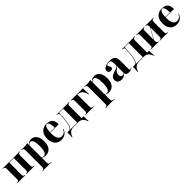

<svg xmlns="http://www.w3.org/2000/svg" viewBox="446 -2037 3831 3831"><g transform="rotate(-45 2361.5 -121.5)"><path d="M388.7 -2.4Q364.5 -2.4 339.1 -2Q313.7 -1.6 277.4 0V-8.9L285.5 -9.7Q308.1 -12.1 317.3 -24.6Q326.6 -37.1 326.6 -66.9V-415.3H388.7Q415.3 -415.3 441.5 -415.7Q467.7 -416.1 505.6 -417.7V-408.9L494.4 -407.3Q470.2 -404.8 460.9 -392.7Q451.6 -380.6 451.6 -350.8V-66.9Q451.6 -37.1 460.9 -25Q470.2 -12.9 494.4 -9.7L505.6 -8.9V0Q467.7 -1.6 441.5 -2Q415.3 -2.4 388.7 -2.4ZM136.3 -2.4Q110.5 -2.4 83.9 -2Q57.3 -1.6 19.4 0V-8.9L30.6 -9.7Q55.6 -12.9 64.9 -25Q74.2 -37.1 74.2 -66.9V-350.8Q74.2 -380.6 64.9 -392.7Q55.6 -404.8 30.6 -407.3L19.4 -408.9V-417.7Q57.3 -416.1 83.9 -415.7Q110.5 -415.3 136.3 -415.3H199.2V-66.9Q199.2 -37.1 208.1 -24.6Q216.9 -12.1 239.5 -9.7L247.6 -8.9V0Q211.3 -1.6 186.3 -2Q161.3 -2.4 136.3 -2.4ZM168.5 -406.5V-415.3H357.3V-406.5Z M662.9 183.9Q637.1 183.9 610.5 184.3Q583.9 184.7 546.8 186.3V177.4L557.3 176.6Q582.3 173.4 591.5 161.3Q600.8 149.2 600.8 119.4V-208.9H725.8V119.4Q725.8 138.7 730.2 150.4Q734.7 162.1 746.8 167.7Q758.9 173.4 779 175.8L803.2 177.4V186.3Q773.4 184.7 749.6 184.3Q725.8 183.9 705.2 183.9Q684.7 183.9 662.9 183.9ZM831.5 -429Q882.3 -429 918.1 -403.2Q954 -377.4 973.4 -328.6Q992.7 -279.8 992.7 -211.3Q992.7 -140.3 971.8 -90.7Q950.8 -41.1 910.5 -14.9Q870.2 11.3 812.9 11.3Q775.8 11.3 750 -1.2Q724.2 -13.7 712.9 -30.6L714.5 -37.9Q722.6 -25.8 738.3 -16.9Q754 -8.1 774.2 -8.1Q819.4 -8.1 840.7 -57.7Q862.1 -107.3 862.1 -208.9Q862.1 -302.4 843.5 -352Q825 -401.6 784.7 -401.6Q762.9 -401.6 745.6 -387.9Q728.2 -374.2 716.1 -343.5L714.5 -350Q727.4 -388.7 757.3 -408.9Q787.1 -429 831.5 -429ZM600.8 -208.9V-350Q600.8 -380.6 591.5 -392.3Q582.3 -404 555.6 -407.3L546.8 -408.9V-417.7Q568.5 -416.1 585.1 -415.7Q601.6 -415.3 617.7 -415.3Q646.8 -415.3 673.4 -418.1Q700 -421 725.8 -426.6V-417.7V-208.9Z M1258.1 11.3Q1200.8 11.3 1158.1 -14.9Q1115.3 -41.1 1092.3 -90.3Q1069.4 -139.5 1069.4 -208.1Q1069.4 -281.5 1095.2 -330.6Q1121 -379.8 1166.5 -404.4Q1212.1 -429 1270.2 -429Q1322.6 -429 1360.1 -410.9Q1397.6 -392.7 1417.3 -352.8Q1437.1 -312.9 1437.1 -249.2H1160.5L1158.9 -258.1H1330.6Q1331.5 -302.4 1325.4 -339.1Q1319.4 -375.8 1306 -398Q1292.7 -420.2 1269.4 -420.2Q1244.4 -420.2 1225 -383.5Q1205.6 -346.8 1200.8 -256.5V-254.8Q1200 -246 1200 -236.3Q1200 -226.6 1200 -216.1Q1200 -132.3 1228.6 -83.1Q1257.3 -33.9 1312.1 -33.9Q1354 -33.9 1383.1 -55.2Q1412.1 -76.6 1430.6 -122.6L1439.5 -118.5Q1416.9 -54.8 1370.6 -21.8Q1324.2 11.3 1258.1 11.3Z M1622.6 -2.4Q1567.7 -2.4 1534.7 13.3Q1501.6 29 1481.9 58.1Q1462.1 87.1 1448.4 128.2H1438.7Q1442.7 91.9 1444 56.5Q1445.2 21 1443.5 -12.9Q1465.3 -12.1 1488.3 -11.7Q1511.3 -11.3 1532.3 -11.3H1622.6H1749.2V-2.4ZM1472.6 1.6 1475 -8.9Q1501.6 -8.9 1521.8 -24.2Q1541.9 -39.5 1556 -77Q1570.2 -114.5 1579.4 -181Q1588.7 -247.6 1593.5 -350.8Q1594.4 -380.6 1584.7 -392.7Q1575 -404.8 1550 -407.3L1539.5 -408.9V-417.7Q1577.4 -416.1 1603.6 -415.7Q1629.8 -415.3 1656.5 -415.3H1662.1H1783.9Q1810.5 -415.3 1836.7 -415.7Q1862.9 -416.1 1900 -417.7V-408.9L1889.5 -407.3Q1864.5 -404.8 1855.2 -392.7Q1846 -380.6 1846 -350.8V-208.9H1721V-408.9L1724.2 -406.5H1601.6L1604.8 -408.1Q1600.8 -284.7 1591.5 -204.8Q1582.3 -125 1566.9 -79.8Q1551.6 -34.7 1528.2 -16.5Q1504.8 1.6 1472.6 1.6ZM1721 -2.4V-208.9H1846V-2.4ZM1721 -2.4 1721.8 -10.5 1823.4 -11.3H1734.7H1811.3Q1833.1 -11.3 1856 -11.7Q1879 -12.1 1900 -12.9Q1899.2 21 1900.4 56.5Q1901.6 91.9 1905.6 128.2H1896Q1882.3 87.1 1863.3 58.1Q1844.4 29 1813.7 13.3Q1783.1 -2.4 1734.7 -2.4Z M1994.4 -208.9V-350.8Q1994.4 -380.6 1985.1 -392.7Q1975.8 -404.8 1950.8 -407.3L1939.5 -408.9V-417.7Q1977.4 -416.1 2004 -415.7Q2030.6 -415.3 2056.5 -415.3L2119.4 -414.5V-208.9ZM2056.5 -406.5V-415.3H2107.3H2197.6Q2219.4 -415.3 2241.9 -415.7Q2264.5 -416.1 2286.3 -416.9Q2285.5 -375.8 2286.7 -332.7Q2287.9 -289.5 2291.1 -245.2H2282.3Q2268.5 -295.2 2248.8 -331.5Q2229 -367.7 2195.6 -387.1Q2162.1 -406.5 2107.3 -406.5ZM2056.5 -2.4Q2030.6 -2.4 2004 -2Q1977.4 -1.6 1939.5 0V-8.9L1950.8 -9.7Q1975.8 -12.9 1985.1 -25Q1994.4 -37.1 1994.4 -66.9V-208.9H2119.4V-66.9Q2119.4 -47.6 2123.8 -35.9Q2128.2 -24.2 2138.7 -18.5Q2149.2 -12.9 2168.5 -10.5L2187.1 -8.9V0Q2159.7 -1.6 2137.1 -2Q2114.5 -2.4 2095.6 -2.4Q2076.6 -2.4 2056.5 -2.4Z M2443.5 183.9Q2417.7 183.9 2391.1 184.3Q2364.5 184.7 2327.4 186.3V177.4L2337.9 176.6Q2362.9 173.4 2372.2 161.3Q2381.5 149.2 2381.5 119.4V-208.9H2506.5V119.4Q2506.5 138.7 2510.9 150.4Q2515.3 162.1 2527.4 167.7Q2539.5 173.4 2559.7 175.8L2583.9 177.4V186.3Q2554 184.7 2530.2 184.3Q2506.5 183.9 2485.9 183.9Q2465.3 183.9 2443.5 183.9ZM2612.1 -429Q2662.9 -429 2698.8 -403.2Q2734.7 -377.4 2754 -328.6Q2773.4 -279.8 2773.4 -211.3Q2773.4 -140.3 2752.4 -90.7Q2731.5 -41.1 2691.1 -14.9Q2650.8 11.3 2593.5 11.3Q2556.5 11.3 2530.6 -1.2Q2504.8 -13.7 2493.5 -30.6L2495.2 -37.9Q2503.2 -25.8 2519 -16.9Q2534.7 -8.1 2554.8 -8.1Q2600 -8.1 2621.4 -57.7Q2642.7 -107.3 2642.7 -208.9Q2642.7 -302.4 2624.2 -352Q2605.6 -401.6 2565.3 -401.6Q2543.5 -401.6 2526.2 -387.9Q2508.9 -374.2 2496.8 -343.5L2495.2 -350Q2508.1 -388.7 2537.9 -408.9Q2567.7 -429 2612.1 -429ZM2381.5 -208.9V-350Q2381.5 -380.6 2372.2 -392.3Q2362.9 -404 2336.3 -407.3L2327.4 -408.9V-417.7Q2349.2 -416.1 2365.7 -415.7Q2382.3 -415.3 2398.4 -415.3Q2427.4 -415.3 2454 -418.1Q2480.6 -421 2506.5 -426.6V-417.7V-208.9Z M3077.4 -208.9V-326.6Q3077.4 -375.8 3062.1 -396.8Q3046.8 -417.7 3011.3 -417.7Q2984.7 -417.7 2968.1 -409.3Q2951.6 -400.8 2951.6 -387.1Q2951.6 -376.6 2959.7 -364.5Q2967.7 -352.4 2975.8 -339.5Q2983.9 -326.6 2983.9 -310.5Q2983.9 -290.3 2967.7 -278.2Q2951.6 -266.1 2925.8 -266.1Q2897.6 -266.1 2881 -281.9Q2864.5 -297.6 2864.5 -324.2Q2864.5 -355.6 2887.1 -379Q2909.7 -402.4 2950.4 -415.7Q2991.1 -429 3044.4 -429Q3130.6 -429 3166.5 -390.7Q3202.4 -352.4 3202.4 -262.1V-208.9ZM2956.5 11.3Q2904.8 11.3 2874.6 -15.3Q2844.4 -41.9 2844.4 -86.3Q2844.4 -121.8 2861.3 -144Q2878.2 -166.1 2904.8 -180.2Q2931.5 -194.4 2961.3 -204Q2991.1 -213.7 3017.7 -223Q3044.4 -232.3 3061.3 -244.4Q3078.2 -256.5 3078.2 -276.6L3079 -260.5Q3076.6 -245.2 3064.9 -233.5Q3053.2 -221.8 3038.7 -210.5Q3024.2 -199.2 3009.3 -185.1Q2994.4 -171 2984.7 -152Q2975 -133.1 2975 -104.8Q2975 -72.6 2989.5 -54.4Q3004 -36.3 3029.8 -36.3Q3045.2 -36.3 3058.1 -44Q3071 -51.6 3079.8 -66.9V-56.5Q3058.9 -23.4 3028.2 -6Q2997.6 11.3 2956.5 11.3ZM3202.4 -45.2Q3202.4 -26.6 3206.5 -19Q3210.5 -11.3 3221 -11.3Q3229.8 -11.3 3238.3 -15.7Q3246.8 -20.2 3255.6 -27.4L3259.7 -20.2Q3241.9 -4.8 3218.1 3.2Q3194.4 11.3 3163.7 11.3Q3120.2 11.3 3098.8 -6Q3077.4 -23.4 3077.4 -58.9V-208.9H3202.4Z M3471.8 -2.4Q3416.9 -2.4 3383.9 13.3Q3350.8 29 3331 58.1Q3311.3 87.1 3297.6 128.2H3287.9Q3291.9 91.9 3293.1 56.5Q3294.4 21 3292.7 -12.9Q3314.5 -12.1 3337.5 -11.7Q3360.5 -11.3 3381.5 -11.3H3471.8H3598.4V-2.4ZM3321.8 1.6 3324.2 -8.9Q3350.8 -8.9 3371 -24.2Q3391.1 -39.5 3405.2 -77Q3419.4 -114.5 3428.6 -181Q3437.9 -247.6 3442.7 -350.8Q3443.5 -380.6 3433.9 -392.7Q3424.2 -404.8 3399.2 -407.3L3388.7 -408.9V-417.7Q3426.6 -416.1 3452.8 -415.7Q3479 -415.3 3505.6 -415.3H3511.3H3633.1Q3659.7 -415.3 3685.9 -415.7Q3712.1 -416.1 3749.2 -417.7V-408.9L3738.7 -407.3Q3713.7 -404.8 3704.4 -392.7Q3695.2 -380.6 3695.2 -350.8V-208.9H3570.2V-408.9L3573.4 -406.5H3450.8L3454 -408.1Q3450 -284.7 3440.7 -204.8Q3431.5 -125 3416.1 -79.8Q3400.8 -34.7 3377.4 -16.5Q3354 1.6 3321.8 1.6ZM3570.2 -2.4V-208.9H3695.2V-2.4ZM3570.2 -2.4 3571 -10.5 3672.6 -11.3H3583.9H3660.5Q3682.3 -11.3 3705.2 -11.7Q3728.2 -12.1 3749.2 -12.9Q3748.4 21 3749.6 56.5Q3750.8 91.9 3754.8 128.2H3745.2Q3731.5 87.1 3712.5 58.1Q3693.5 29 3662.9 13.3Q3632.3 -2.4 3583.9 -2.4Z M4158.1 -2.4Q4133.9 -2.4 4108.9 -2Q4083.9 -1.6 4047.6 0V-8.9L4054.8 -9.7Q4078.2 -12.1 4087.1 -24.6Q4096 -37.1 4096 -66.9V-208.9H4221V-66.9Q4221 -37.1 4230.2 -25Q4239.5 -12.9 4263.7 -9.7L4275 -8.9V0Q4237.1 -1.6 4210.9 -2Q4184.7 -2.4 4158.1 -2.4ZM3905.6 -2.4Q3879.8 -2.4 3853.2 -2Q3826.6 -1.6 3788.7 0V-8.9L3800 -9.7Q3825 -12.9 3834.3 -25Q3843.5 -37.1 3843.5 -66.9V-350.8Q3843.5 -380.6 3834.3 -392.7Q3825 -404.8 3800 -407.3L3788.7 -408.9V-417.7Q3826.6 -416.1 3853.2 -415.7Q3879.8 -415.3 3905.6 -415.3Q3930.6 -415.3 3955.6 -415.7Q3980.6 -416.1 4016.9 -417.7V-408.9L4008.9 -408.1Q3986.3 -405.6 3977.4 -393.1Q3968.5 -380.6 3968.5 -350.8V-66.9Q3968.5 -37.1 3977.4 -24.6Q3986.3 -12.1 4008.9 -9.7L4016.9 -8.9V0Q3980.6 -1.6 3955.6 -2Q3930.6 -2.4 3905.6 -2.4ZM4096 -208.9V-350.8Q4096 -380.6 4086.7 -393.1Q4077.4 -405.6 4054.8 -408.1L4046.8 -408.9V-417.7Q4083.1 -416.1 4108.5 -415.7Q4133.9 -415.3 4158.1 -415.3Q4184.7 -415.3 4210.9 -415.7Q4237.1 -416.1 4275 -417.7V-408.9L4263.7 -407.3Q4239.5 -404.8 4230.2 -392.7Q4221 -380.6 4221 -350.8V-208.9ZM3935.5 -29 3933.9 -39.5 4123.4 -388.7 4125 -377.4Z M4511.3 11.3Q4454 11.3 4411.3 -14.9Q4368.5 -41.1 4345.6 -90.3Q4322.6 -139.5 4322.6 -208.1Q4322.6 -281.5 4348.4 -330.6Q4374.2 -379.8 4419.8 -404.4Q4465.3 -429 4523.4 -429Q4575.8 -429 4613.3 -410.9Q4650.8 -392.7 4670.6 -352.8Q4690.3 -312.9 4690.3 -249.2H4413.7L4412.1 -258.1H4583.9Q4584.7 -302.4 4578.6 -339.1Q4572.6 -375.8 4559.3 -398Q4546 -420.2 4522.6 -420.2Q4497.6 -420.2 4478.2 -383.5Q4458.9 -346.8 4454 -256.5V-254.8Q4453.2 -246 4453.2 -236.3Q4453.2 -226.6 4453.2 -216.1Q4453.2 -132.3 4481.9 -83.1Q4510.5 -33.9 4565.3 -33.9Q4607.3 -33.9 4636.3 -55.2Q4665.3 -76.6 4683.9 -122.6L4692.7 -118.5Q4670.2 -54.8 4623.8 -21.8Q4577.4 11.3 4511.3 11.3Z"/></g></svg>

Font: Playfair 144pt SemiCondensed ExtraBold
Style: Regular
Weight: 800
Width: 4
Designer: Claus Eggers Sørensen
Foundry: Claus Eggers Sørensen
Version: Version 2.203